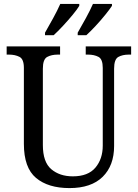

<svg xmlns="http://www.w3.org/2000/svg" viewBox="-20 -951 704 981"><path d="M335 10Q226 10 164 -42Q102 -94 102 -216V-604Q102 -649 79.5 -660.5Q57 -672 26 -672H14V-714H287V-672H275Q243 -672 221 -660Q199 -648 199 -600V-210Q199 -123 242 -86.5Q285 -50 352 -50Q430 -50 467.5 -94.5Q505 -139 505 -207V-604Q505 -649 483 -660.5Q461 -672 430 -672H418V-714H650V-672H638Q606 -672 584.5 -660Q563 -648 563 -600V-205Q563 -105 504.5 -47.5Q446 10 335 10ZM377 -784Q397 -819 418.5 -858Q440 -897 455 -931H552V-921Q541 -904 518 -875.5Q495 -847 468.5 -818.5Q442 -790 421 -771H377ZM210 -784Q230 -819 251.5 -858Q273 -897 288 -931H385V-921Q375 -904 351.5 -875.5Q328 -847 301.5 -818.5Q275 -790 254 -771H210Z"/></svg>

Font: Noto Serif Sinhala SemiCondensed
Style: Regular
Weight: 400
Width: 4
Designer: Jelle Bosma - Monotype Design Team
Foundry: Monotype Imaging Inc.
Version: Version 2.007; ttfautohint (v1.8.4.7-5d5b)